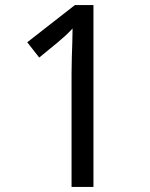

<svg xmlns="http://www.w3.org/2000/svg" viewBox="-20 -734 591 754"><path d="M261 0V-446Q261 -474 262 -506.5Q263 -539 264 -569.5Q265 -600 265 -622Q249 -605 237.5 -594.5Q226 -584 206 -567L134 -508L87 -568L274 -714H347V0Z"/></svg>

Font: usinhala25
Style: Book
Weight: 400
Designer: Jelle Bosma - Monotype Design Team
Foundry: Monotype Imaging Inc.
Version: Version 2.003